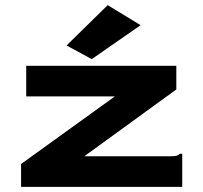

<svg xmlns="http://www.w3.org/2000/svg" viewBox="-20 -727 790 747"><path d="M62 -89 427 -352H82V-471H666V-379L308 -119H643Q659 -119 666.5 -121Q674 -123 680 -129H689V0H62ZM337 -497 239 -550 399 -707 527 -629Z"/></svg>

Font: Inconsolata ExtraExpanded Black
Style: Regular
Weight: 900
Width: 8
Monospace: yes
Designer: Raph Levien, Cyreal, Brenton Simpson
Foundry: Raph Levien, Cyreal, Google
Version: Version 3.001; ttfautohint (v1.8.2.53-6de2)